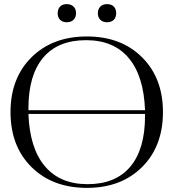

<svg xmlns="http://www.w3.org/2000/svg" viewBox="-20 -904 842 932"><path d="M304 -884Q324 -884 336.5 -872.5Q349 -861 349 -840Q349 -820 337 -808Q325 -796 304 -796Q284 -796 272 -807.5Q260 -819 260 -840Q260 -860 271.5 -872Q283 -884 304 -884ZM500 -884Q520 -884 532 -872.5Q544 -861 544 -840Q544 -820 532.5 -808Q521 -796 500 -796Q480 -796 467.5 -807.5Q455 -819 455 -840Q455 -860 467 -872Q479 -884 500 -884ZM405 -10Q541 -10 612.5 -95Q684 -180 684 -341Q684 -346 684 -351H118Q124 -185 197.5 -97.5Q271 -10 405 -10ZM402 8Q235 8 133 -93Q31 -194 31 -360Q31 -525 133 -626Q235 -727 402 -727Q568 -727 669.5 -626Q771 -525 771 -360Q771 -194 669.5 -93Q568 8 402 8ZM684 -369Q678 -535 605 -622Q532 -709 398 -709Q261 -709 189.5 -624Q118 -539 118 -378Q118 -373 118 -369Z"/></svg>

Font: FoglihtenNo06
Style: Regular
Weight: 500
Designer: gluk (gluksza@wp.pl)
Foundry: gluk (gluksza@wp.pl)
Version: Version 0.76